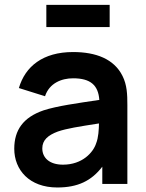

<svg xmlns="http://www.w3.org/2000/svg" viewBox="-20 -774 616 808"><path d="M175 -753.5V-660H441.5V-753.5ZM495.5 -454.5C460 -526 383.5 -555 287.5 -555C160.5 -555 86 -494.5 59.5 -403.5L169.5 -369C187.5 -424 239 -444.5 287.5 -444.5C361 -444.5 393.5 -415.5 398 -353.5C303.5 -339.5 220 -328 163 -309.5C77.5 -280 40 -226.5 40 -148C40 -59 103.5 15 221 15C307 15 364.5 -12.5 410.5 -72.5V0H516V-331.5C516 -378 514.5 -416.5 495.5 -454.5ZM384.5 -170.5C372.5 -133 327 -81 245 -81C188 -81 158 -110 158 -149.5C158 -184.5 182 -205 223.5 -220.5C261.5 -233.5 310.5 -241 396.5 -254.5C396 -229.5 394.5 -195 384.5 -170.5Z"/></svg>

Font: Hauora
Style: Bold
Weight: 700
Designer: Wayne Shih
Foundry: WCYS
Version: Version 1.001;hotconv 1.0.109;makeotfexe 2.5.65596